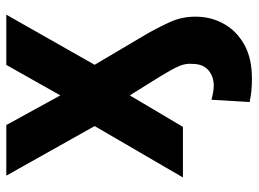

<svg xmlns="http://www.w3.org/2000/svg" viewBox="-123 -462 799 593"><g transform="rotate(-90 276.5 -165.5)"><path d="M24.9 0 183.6 -272.7 30.5 -545.5H186.8L278.4 -378.6L372.5 -545.5H527.7L372.9 -272.7L453.1 -137.1Q455.6 -132.5 458.5 -127.7Q461.3 -122.9 464.5 -117.9Q484.7 -83.8 504.6 -40.7Q524.5 2.5 521 53.3Q518.1 95.9 495.9 132.3Q473.7 168.7 432.5 190.9Q391.3 213.1 330.6 213.1Q311.1 213.1 294.2 211.6Q277.3 210.2 257.8 206L264.9 88.1Q273.4 90.6 286 92.9Q298.7 95.2 308.6 95.2Q337 95.2 356.5 78.3Q376.1 61.4 375.7 27Q377.5 8.9 369 -11.4Q360.4 -31.6 339.5 -66.1L278.4 -164.1L181.1 0Z"/></g></svg>

Font: Inter Zeller
Style: Bold
Weight: 700
Designer: Rasmus Andersson; Joe Bland
Foundry: zeller
Version: Version 3.015;git-dec3a8cb1